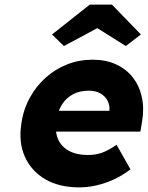

<svg xmlns="http://www.w3.org/2000/svg" viewBox="-20 -800 639 830"><path d="M323 10Q235 10 175 -25.5Q115 -61 87.5 -122.5Q60 -184 72 -263Q80 -324 107.5 -375Q135 -426 176.5 -463.5Q218 -501 270 -521.5Q322 -542 381 -542Q437 -542 481 -522Q525 -502 553.5 -466Q582 -430 593 -381Q604 -332 594 -274L587 -231H164L154 -321H470L450 -302L453 -322Q455 -347 444 -366.5Q433 -386 412.5 -397Q392 -408 364 -408Q325 -408 295.5 -392.5Q266 -377 247.5 -347.5Q229 -318 223 -275Q217 -231 231 -198.5Q245 -166 278 -148Q311 -130 360 -130Q394 -130 421.5 -140Q449 -150 484 -174L544 -68Q509 -41 471.5 -24Q434 -7 396.5 1.5Q359 10 323 10ZM256 -601 205 -651 368 -780H464L589 -651L524 -601L387 -687H417Z"/></svg>

Font: Lexend
Style: Bold Italic
Weight: 700
Italic angle: -8.13011°
Designer: Bonnie Shaver-Troup, Thomas Jockin
Foundry: Lexend
Version: Version 1.007